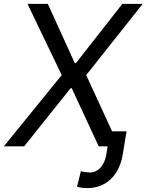

<svg xmlns="http://www.w3.org/2000/svg" viewBox="-38 -747 749 980"><path d="M206 -727.3H102.3L277 -363.6L-18.5 0H85.2L322.4 -296.9H328.1L465.9 0H511.4L504.3 44C494.3 100.9 460.2 133.5 421.9 133.5C413.4 133.5 383.5 130.7 375 126.4L355.1 206C373.6 211.6 387.8 213.1 407.7 213.1C507.1 213.1 571 143.5 588.1 44L608 -76.7H534.1L402 -363.6L690.3 -727.3H586.6L349.4 -424.7H343.8Z"/></svg>

Font: Magic Ui Pro
Style: Italic
Weight: 400
Italic angle: -9.39999°
Designer: Stefan Endress, Andreas Faust
Version: Version 1.000;FEAKit 1.0